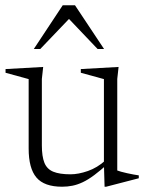

<svg xmlns="http://www.w3.org/2000/svg" viewBox="-20 -697 554 727"><path d="M138.5 -146.5Q138.5 -104.5 148.2 -80.5Q158 -56.5 181.8 -46.8Q205.5 -37 247 -37Q277 -37 312.8 -49.5Q348.5 -62 379 -89.5L391.5 -79.5Q361 -52 337.2 -34.2Q313.5 -16.5 293.2 -7Q273 2.5 254.2 6.2Q235.5 10 215 10Q147.5 10 118 -24.8Q88.5 -59.5 88.5 -134.5V-397.5L1 -421.5V-435.5L143.5 -443.5L138.5 -398ZM376 10 373.5 -75.5V-397.5L286 -421.5V-435.5L429 -443.5L424 -398V-51.5Q428.5 -49.5 438.5 -46.8Q448.5 -44 461.2 -41.2Q474 -38.5 485.8 -36.2Q497.5 -34 505.5 -33V-22L382 10ZM108 -511.5 217.5 -677H264L374 -511.5H349.5L231 -636H251.5L132.5 -511.5Z"/></svg>

Font: Newsreader 24pt Light
Style: Regular
Weight: 300
Designer: Hugues Gentile
Foundry: Production Type
Version: Version 1.003